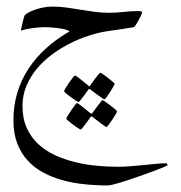

<svg xmlns="http://www.w3.org/2000/svg" viewBox="-20 -212 554 587"><path d="M492.2 293Q492.2 293.9 480.2 299.1Q468.3 304.2 450 311Q431.6 317.9 409.4 325.7Q387.2 333.5 366.9 340.1Q346.7 346.7 331.1 350.8Q315.4 355 310.1 355Q273.9 355 238.5 351.3Q203.1 347.7 171.1 338.9Q139.2 330.1 111.6 315.2Q84 300.3 64 278.1Q43.9 255.9 32.5 225.8Q21 195.8 21 155.8Q21 110.4 33.2 70.6Q45.4 30.8 67.9 -3.2Q90.3 -37.1 122.1 -65.4Q153.8 -93.8 192.9 -116.2Q187.5 -120.1 176.5 -122.6Q165.5 -125 153.8 -126.5Q142.1 -127.9 131.8 -128.4Q121.6 -128.9 117.2 -128.9Q100.6 -128.9 80.1 -126.2Q59.6 -123.5 43.9 -118.2Q43.9 -120.1 45.2 -126Q46.4 -131.8 48.1 -138.9Q49.8 -146 51.5 -152.6Q53.2 -159.2 54.2 -162.1Q54.7 -166 62.7 -171.1Q70.8 -176.3 83 -180.9Q95.2 -185.5 110.1 -188.7Q125 -191.9 140.1 -191.9Q161.6 -191.9 183.1 -189Q204.6 -186 226.3 -182.4Q248 -178.7 269.5 -175.8Q291 -172.9 312.5 -172.9Q335 -172.9 357.7 -175.5Q380.4 -178.2 405.3 -178.2Q408.2 -178.2 411.1 -177.5Q414.1 -176.8 414.1 -172.9Q414.1 -170.9 410.6 -163.8Q407.2 -156.7 403.1 -148.9Q398.9 -141.1 394.8 -135Q390.6 -128.9 389.2 -128.9Q372.6 -126 349.4 -122.6Q326.2 -119.1 305.2 -116.2Q280.3 -112.3 251.5 -103Q222.7 -93.8 194.1 -79.3Q165.5 -64.9 139.4 -45.7Q113.3 -26.4 93 -2.2Q72.8 22 60.8 50.5Q48.8 79.1 48.8 111.8Q48.8 149.9 61.5 178.5Q74.2 207 96.2 227.8Q118.2 248.5 147.2 262Q176.3 275.4 208.7 283.4Q241.2 291.5 275.1 294.7Q309.1 297.9 340.8 297.9Q358.9 297.9 379.9 296.1Q400.9 294.4 420.9 292.5Q440.9 290.5 458.3 288.8Q475.6 287.1 486.8 287.1Q492.2 287.1 492.2 293ZM330.6 43.9Q330.6 45.9 326.2 53.5Q321.8 61 316.4 69.6Q311 78.1 305.9 85Q300.8 91.8 298.8 91.8Q297.9 91.8 291.3 87.2Q284.7 82.5 276.9 77.1Q268.1 70.8 256.8 62Q254.4 60.1 252.9 60.1Q252 60.1 250 62Q242.2 72.8 236.3 81.1Q231 88.4 226.1 94.2Q221.2 100.1 219.7 100.1Q218.8 100.1 211.7 95.5Q204.6 90.8 196.5 85Q188.5 79.1 182.1 73.7Q175.8 68.4 175.8 66.9Q175.8 64.9 180.4 57.4Q185.1 49.8 190.9 41.3Q196.8 32.7 202.1 25.9Q207.5 19 209 19Q211.4 19 217.8 23.9Q224.1 28.8 231 34.2Q239.3 40.5 249 48.8Q252 51.8 252.9 51.8Q254.4 51.8 256.8 47.9Q264.2 37.6 270 29.3Q275.4 22.5 280.3 16.4Q285.2 10.3 286.6 10.3Q288.1 10.3 295.2 15.1Q302.2 20 310.1 26.1Q317.9 32.2 324.2 37.6Q330.6 43 330.6 43.9ZM337.9 127.9Q337.9 129.9 333.5 137.7Q329.1 145.5 323.2 154.1Q317.4 162.6 312.3 169.4Q307.1 176.3 305.7 176.3Q304.2 176.3 297.4 171.6Q290.5 167 283.2 161.1Q274.4 154.8 263.7 146Q261.2 144 259.8 144Q258.8 144 256.8 146Q249 156.7 243.2 165Q237.8 172.4 232.9 178.2Q228 184.1 226.6 184.1Q225.1 184.1 218 179.4Q210.9 174.8 203.1 168.9Q195.3 163.1 189 157.7Q182.6 152.3 182.6 150.9Q182.6 148.9 187.3 141.4Q191.9 133.8 197.8 125.2Q203.6 116.7 208.7 109.9Q213.9 103 214.8 103Q217.3 103 223.6 107.9Q230 112.8 236.8 118.2Q245.1 124.5 254.9 132.8Q258.3 135.7 259.8 135.7Q261.2 135.7 263.7 131.8L277.3 113.3Q282.7 106.4 287.4 100.3Q292 94.2 293 94.2Q294.9 94.2 302 99.1Q309.1 104 317.1 110.1Q325.2 116.2 331.5 121.6Q337.9 127 337.9 127.9Z"/></svg>

Font: Scheherazade
Style: Regular
Weight: 400
Designer: SIL International
Foundry: SIL International
Version: Version 2.100 (build 932/914)